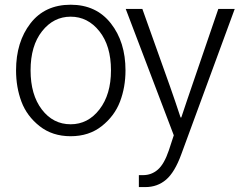

<svg xmlns="http://www.w3.org/2000/svg" viewBox="-20 -550 1007 800"><path d="M107.4 -256.8Q107.4 -155.3 154.3 -93.8Q201.2 -32.2 274.4 -32.2Q346.7 -32.2 394.5 -94.2Q442.4 -156.2 442.4 -256.8Q442.4 -359.4 394 -419.9Q345.7 -480.5 274.4 -480.5Q203.1 -480.5 155.3 -419.9Q107.4 -359.4 107.4 -256.8ZM46.9 -256.8Q46.9 -375 106.9 -452.6Q167 -530.3 274.4 -530.3Q380.9 -530.3 441.9 -452.6Q502.9 -375 502.9 -256.8Q502.9 -186.5 480 -126.5Q457 -66.4 403.8 -24.4Q350.6 17.6 274.4 17.6Q198.2 17.6 145 -24.4Q91.8 -66.4 69.3 -126.5Q46.9 -186.5 46.9 -256.8ZM503.9 -512.7H573.2L688.5 -189.5Q710.9 -126 732.4 -60.5H735.4Q743.2 -85 758.3 -128.9Q773.4 -172.9 779.3 -190.4L889.6 -512.7H958L735.4 92.8Q708 168 671.9 198.7Q635.7 229.5 585.9 229.5H558.6V179.7H576.2Q611.3 179.7 637.7 156.7Q664.1 133.8 683.6 76.2L704.1 13.7Z"/></svg>

Font: Gothic A1 Light
Style: Regular
Weight: 300
Version: Version 2.50